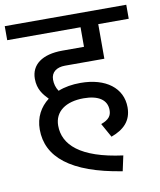

<svg xmlns="http://www.w3.org/2000/svg" viewBox="-106 -757 763 918"><g transform="rotate(-10 275.0 -298.5)"><path d="M-20 -621H336V-526H231C132 -526 78 -484 78 -416C78 -365 102 -337 127 -311C85 -279 59 -232 59 -173C59 -40 168 53 415 92L431 18C225 -9 149 -84 149 -176C149 -245 205 -284 291 -284C364 -284 404 -256 404 -207C404 -180 392 -162 353 -148L391 -80C451 -102 491 -138 491 -205C491 -299 412 -359 289 -359C249 -359 212 -353 180 -340C168 -358 163 -377 163 -397C163 -433 190 -453 231 -453H422V-621H570V-689H-20Z"/></g></svg>

Font: FiraGO Unicode
Style: Regular
Weight: 400
Designer: bBox Type
Foundry: bBox Type GmbH
Version: Version 1.001;PS 001.001;hotconv 1.0.88;makeotf.lib2.5.64775